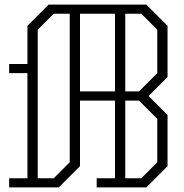

<svg xmlns="http://www.w3.org/2000/svg" viewBox="-20 -820 803 840"><path d="M713 -483 630 -400 713 -317V-93L620 0H403V-40H483V-380H330V-93L237 0H20V-40H100V-500H20V-540H100V-707L193 -800H620L713 -707ZM285 -110V-760H215L145 -690V-40H215ZM483 -420V-760H330V-420ZM668 -690 598 -760H528V-420H588L668 -500ZM668 -300 588 -380H528V-40H598L668 -110Z"/></svg>

Font: Kumar One Outline
Style: Regular
Weight: 400
Designer: Parimal Parmar
Foundry: Indian Type Foundry
Version: Version 1.000;PS 1.000;hotconv 1.0.88;makeotf.lib2.5.647800